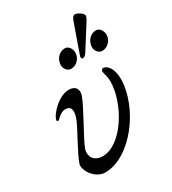

<svg xmlns="http://www.w3.org/2000/svg" viewBox="-177 -804 817 913"><g transform="rotate(-30 231.0 -348.0)"><path d="M311 -510C319 -511 327 -519 332 -528L408 -648C418 -664 423 -674 422 -680C420 -695 388 -712 378 -710C368 -709 362 -696 357 -682L303 -529C299 -519 301 -510 309 -510C309 -510 310 -510 311 -510ZM236 -494C266 -494 291 -521 291 -551C291 -572 278 -594 257 -594C225 -594 201 -565 201 -533C201 -513 216 -494 236 -494ZM407 -494C437 -494 462 -521 462 -551C462 -572 449 -594 428 -594C396 -594 372 -565 372 -533C372 -513 387 -494 407 -494ZM130 14C272 14 416 -180 416 -336C416 -392 390 -422 368 -422C364 -422 356 -415 357 -408C360 -390 367 -377 367 -350C367 -230 265 -59 158 -59C114 -59 90 -90 102 -131C113 -166 197 -307 215 -358C225 -389 213 -414 174 -414C123 -414 63 -355 53 -323C50 -313 52 -311 59 -311C66 -311 84 -342 115 -342C147 -342 152 -314 136 -273C119 -229 59 -132 43 -82C34 -52 74 14 130 14Z"/></g></svg>

Font: EB Garamond
Style: Italic
Weight: 400
Italic angle: -17.2°
Designer: Georg Duffner and Octavio Pardo
Foundry: Georg Duffner
Version: Version 1.000;PS 001.000;hotconv 1.0.88;makeotf.lib2.5.64775